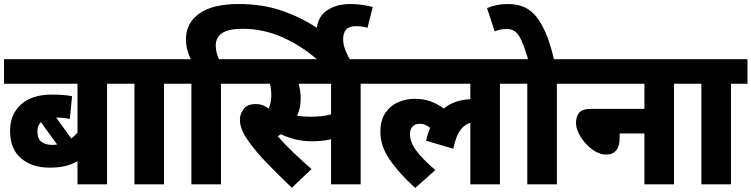

<svg xmlns="http://www.w3.org/2000/svg" viewBox="-20 -916 3734 954"><path d="M594 -500H512V0H365V-115Q335 -98 302 -90.5Q269 -83 226 -83Q140 -83 85 -129Q30 -175 30 -266Q30 -348 84.5 -397Q139 -446 237 -446Q268 -446 293.5 -444Q319 -442 338 -438L327 -325Q313 -328 296 -330Q279 -332 259 -332L334 -228Q350 -240 365 -257V-500H0V-622H594ZM166 -264Q166 -225 187 -210.5Q208 -196 240 -196Q252 -196 264 -198L183 -309Q166 -293 166 -264Z M795 -500V0H648V-500H580V-622H877V-500Z M931 -500H863V-622H928Q917 -644 910.5 -668.5Q904 -693 904 -721Q904 -801 970 -848.5Q1036 -896 1166 -896Q1284 -896 1380 -863Q1476 -830 1554 -778Q1563 -839 1609.5 -867.5Q1656 -896 1720 -896Q1754 -896 1782.5 -891.5Q1811 -887 1832 -881L1806 -778Q1778 -786 1748 -786Q1715 -786 1700 -769Q1685 -752 1685 -722Q1685 -694 1696.5 -665.5Q1708 -637 1722 -615H1562Q1481 -687 1385 -730Q1289 -773 1186 -773Q1115 -773 1083.5 -751.5Q1052 -730 1052 -690Q1052 -671 1056.5 -653.5Q1061 -636 1068 -622H1160V-500H1078V0H931Z M1772 -500V0H1625V-224Q1602 -219 1579 -216.5Q1556 -214 1533 -214Q1484 -214 1444 -224.5Q1404 -235 1376 -249Q1368 -244 1360 -239Q1394 -200 1439 -157Q1484 -114 1528 -76L1430 17Q1359 -51 1305 -107Q1251 -163 1213 -217Q1191 -248 1181.5 -273Q1172 -298 1172 -321Q1172 -350 1190.5 -374.5Q1209 -399 1252 -399Q1287 -399 1315 -376Q1328 -407 1328 -444Q1328 -473 1321 -500H1146V-622H1854V-500ZM1521 -336Q1551 -336 1575 -338.5Q1599 -341 1625 -348V-500H1464Q1468 -485 1471 -466.5Q1474 -448 1474 -425Q1474 -400 1469 -379Q1464 -358 1456 -341Q1487 -336 1521 -336Z M1840 -500V-622H2546V-500H2464V0H2317V-305Q2293 -301 2270 -273Q2247 -245 2232 -177L2097 -217Q2105 -251 2117 -281Q2106 -290 2093.5 -295.5Q2081 -301 2066 -301Q2042 -301 2029.5 -286.5Q2017 -272 2017 -250Q2017 -211 2046.5 -170Q2076 -129 2143 -71L2043 18Q1961 -57 1915.5 -124Q1870 -191 1870 -260Q1870 -321 1896.5 -357.5Q1923 -394 1962 -409.5Q2001 -425 2038 -425Q2085 -425 2118 -413Q2151 -401 2185 -377Q2239 -420 2317 -423V-500Z M2747 -500V0H2600V-500H2532V-622H2829V-500ZM2606 -615Q2582 -698 2560.5 -735Q2539 -772 2498 -772Q2465 -772 2438 -760L2400 -876Q2448 -896 2503 -896Q2539 -896 2572 -885.5Q2605 -875 2633.5 -846Q2662 -817 2687.5 -761.5Q2713 -706 2734 -615Z M2815 -622H3411V-500H3329V0H3182V-253H3059V-232Q3059 -148 2991 -148Q2965 -148 2939 -163Q2913 -178 2891 -202Q2869 -226 2855.5 -253.5Q2842 -281 2842 -306Q2842 -335 2857 -355Q2872 -375 2919 -375H3182V-500H2815Z M3612 -500V0H3465V-500H3397V-622H3694V-500Z"/></svg>

Font: Noto Sans SemiCondensed ExtraBold
Style: Regular
Weight: 800
Width: 4
Designer: Monotype Design Team
Foundry: Monotype Imaging Inc.
Version: Version 2.013; ttfautohint (v1.8.4.7-5d5b)